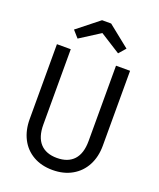

<svg xmlns="http://www.w3.org/2000/svg" viewBox="-169 -1036 953 1151"><g transform="rotate(20 307.5 -461.0)"><path d="M541 -228.7Q541 -157.4 512.3 -103.1Q483.6 -48.7 430.5 -18.5Q377.4 11.8 306.7 11.8Q235.4 11.8 182.8 -18.5Q130.3 -48.7 102.3 -103.1Q74.4 -157.4 74.4 -228.7V-706.2H162.6V-225.6Q162.6 -146.2 199.7 -105.6Q236.9 -65.1 306.7 -65.1Q376.9 -65.1 414.1 -105.6Q451.3 -146.2 451.3 -225.6V-706.2H541ZM279.5 -933.8H337.4L475.4 -823.6L437.4 -780L307.7 -862.1L179 -780L140.5 -823.6Z"/></g></svg>

Font: Fira Code
Style: Regular
Weight: 400
Designer: Carrois Corporate, Edenspiekermann AG, Nikita Prokopov
Foundry: Carrois Corporate, Edenspiekermann AG, Nikita Prokopov
Version: Version 5.002